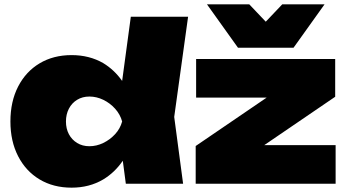

<svg xmlns="http://www.w3.org/2000/svg" viewBox="-20 -847 1606 885"><path d="M1333 -627H1077L934 -827H1129L1205 -747L1281 -827H1476ZM560 0 546 -106Q509 -52 456 -20Q392 18 310 18Q226 18 162.5 -20Q99 -58 63.5 -127Q28 -196 28 -287Q28 -379 63.5 -448Q99 -517 162.5 -555Q226 -593 310 -593Q392 -593 456 -556Q507 -525 543 -474L583 -770H847L783 -308L824 0ZM882 0V-174L1209 -397H884V-575H1525V-401L1198 -178H1527V0ZM284 -287Q284 -254 297.5 -228.5Q311 -203 335.5 -188Q360 -173 392 -173Q425 -173 456 -188Q487 -203 510.5 -228.5Q534 -254 543 -287Q534 -320 510.5 -346Q487 -372 456 -387Q425 -402 392 -402Q360 -402 335.5 -387Q311 -372 297.5 -346Q284 -320 284 -287Z"/></svg>

Font: Bounded
Style: Regular
Weight: 900
Designer: Vlad Churkin
Version: Version 1.0